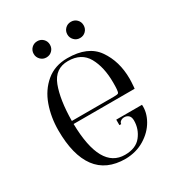

<svg xmlns="http://www.w3.org/2000/svg" viewBox="-153 -712 755 820"><g transform="rotate(-30 224.5 -302.0)"><path d="M40 -239Q40 -303 60 -359.5Q80 -416 122.5 -451.5Q165 -487 227 -487Q328 -487 371 -425.5Q414 -364 414 -278Q414 -263 412 -239L411 -230H110Q114 -6 235 -6Q289 -6 315 -39Q341 -72 341 -114Q341 -131 332.5 -139Q324 -147 311 -147Q301 -147 293.5 -141.5Q286 -136 286 -128H277V-155H404Q407 -117 385.5 -79Q364 -41 323 -16Q282 9 229 10Q134 10 87 -53.5Q40 -117 40 -239ZM344 -266Q345 -277 345 -299Q345 -375 317 -425Q289 -475 223 -475Q159 -475 135 -412Q111 -349 110 -245H318Q336 -245 339.5 -248.5Q343 -252 344 -266ZM112 -574Q112 -591 123.5 -602.5Q135 -614 152 -614Q169 -614 180.5 -602.5Q192 -591 192 -574Q192 -557 180.5 -545.5Q169 -534 152 -534Q135 -534 123.5 -546Q112 -558 112 -574ZM278 -574Q278 -591 289.5 -602.5Q301 -614 318 -614Q335 -614 346.5 -602.5Q358 -591 358 -574Q358 -557 346.5 -545.5Q335 -534 318 -534Q301 -534 289.5 -546Q278 -558 278 -574Z"/></g></svg>

Font: Viaoda Libre
Style: Regular
Weight: 400
Designer: Gydient
Version: Version 2.000